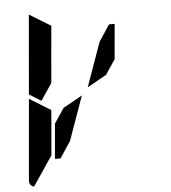

<svg xmlns="http://www.w3.org/2000/svg" viewBox="-61 -1003 939 1057"><g transform="rotate(-5 408.0 -475.0)"><path d="M513 -765 573 -856H604L587 -662L532 -580L426 -521ZM166 -469 100 -510 138 -948 256 -876 240 -698 231 -590 228 -562ZM303 -235 243 -144H212L229 -338L284 -420L390 -479ZM194 -165 84 -2Q56 -10 59 -41L98 -486L155 -451L160 -448L215 -414L213 -384L206 -302Z"/></g></svg>

Font: DSEG14 Modern
Style: Bold Italic
Weight: 700
Italic angle: -5°
Designer: Keshikan(Twitter:@keshinomi_88pro)
Version: Version 0.46